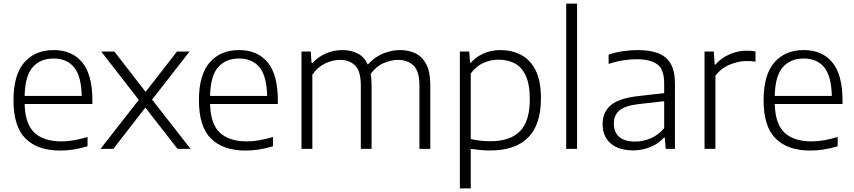

<svg xmlns="http://www.w3.org/2000/svg" viewBox="-20 -828 4752 1068"><path d="M315.5 9.5Q189.5 9.5 122.2 -57Q55 -123.5 55 -270.5Q55 -412 115 -480.8Q175 -549.5 278.5 -549.5Q381 -549.5 437.5 -480.8Q494 -412 494 -269.5V-249.5H117Q120 -137.5 172 -89.5Q224 -41.5 322 -41.5Q355.5 -41.5 391.2 -47.8Q427 -54 467 -66V-14.5Q388.5 9.5 315.5 9.5ZM278 -502.5Q204 -502.5 161.8 -454.2Q119.5 -406 117 -294.5H434.5Q432 -405.5 391.8 -454Q351.5 -502.5 278 -502.5Z M539 0 752 -272.5 543 -541.5H616L790 -317L964.5 -541.5H1034.5L826 -274L1040 0H967.5L788.5 -229.5L610.5 0Z M1347 9.5Q1221 9.5 1153.8 -57Q1086.5 -123.5 1086.5 -270.5Q1086.5 -412 1146.5 -480.8Q1206.5 -549.5 1310 -549.5Q1412.5 -549.5 1469 -480.8Q1525.5 -412 1525.5 -269.5V-249.5H1148.5Q1151.5 -137.5 1203.5 -89.5Q1255.5 -41.5 1353.5 -41.5Q1387 -41.5 1422.8 -47.8Q1458.5 -54 1498.5 -66V-14.5Q1420 9.5 1347 9.5ZM1309.5 -502.5Q1235.5 -502.5 1193.2 -454.2Q1151 -406 1148.5 -294.5H1466Q1463.5 -405.5 1423.2 -454Q1383 -502.5 1309.5 -502.5Z M1657 0V-541.5H1708.5L1713 -477.5H1718Q1751 -513 1794 -531.2Q1837 -549.5 1884.5 -549.5Q1932 -549.5 1969 -530.8Q2006 -512 2026 -469Q2067.5 -514 2114.8 -531.8Q2162 -549.5 2205 -549.5Q2254.5 -549.5 2292.5 -530.5Q2330.5 -511.5 2352 -468.8Q2373.5 -426 2373.5 -355.5V0H2313V-353Q2313 -432.5 2279.8 -463.8Q2246.5 -495 2194 -495Q2157.5 -495 2115.8 -477.8Q2074 -460.5 2042 -417Q2047 -389 2047 -356V0H1987V-353Q1987 -432.5 1955.2 -463.8Q1923.5 -495 1871 -495Q1831.5 -495 1790 -475.8Q1748.5 -456.5 1717.5 -413V0Z M2538 220V-541.5H2590L2595 -479H2599Q2627 -511 2669.2 -530.2Q2711.5 -549.5 2763.5 -549.5Q2826.5 -549.5 2877.5 -523.2Q2928.5 -497 2958.8 -438Q2989 -379 2989 -281Q2989 -134.5 2917.5 -62.8Q2846 9 2707.5 9Q2678.5 9 2650.2 6.2Q2622 3.5 2598.5 0V220ZM2708 -42.5Q2817.5 -42.5 2872.2 -98Q2927 -153.5 2927 -275.5Q2927 -359.5 2904.2 -407.8Q2881.5 -456 2842.2 -476Q2803 -496 2752.5 -496Q2710 -496 2669.2 -478.2Q2628.5 -460.5 2598.5 -419V-55Q2647 -42.5 2708 -42.5Z M3129.5 0V-808H3190V0Z M3501.5 8.5Q3421.5 8.5 3376.8 -30.2Q3332 -69 3332 -137Q3332 -205.5 3378.8 -243.8Q3425.5 -282 3530 -293.5L3674.5 -310V-362.5Q3674.5 -443.5 3635.2 -471Q3596 -498.5 3521.5 -498.5Q3488 -498.5 3447.2 -492.5Q3406.5 -486.5 3365.5 -472.5V-524Q3400.5 -536.5 3444 -543Q3487.5 -549.5 3526.5 -549.5Q3594 -549.5 3640.2 -532.2Q3686.5 -515 3710.5 -473.8Q3734.5 -432.5 3734.5 -360.5V0H3683L3678 -63H3673.5Q3644.5 -30 3599 -10.8Q3553.5 8.5 3501.5 8.5ZM3394.5 -141.5Q3394.5 -93.5 3423.8 -67Q3453 -40.5 3513 -40.5Q3556.5 -40.5 3598.8 -58.2Q3641 -76 3674.5 -115V-265L3532.5 -249Q3458 -240.5 3426.2 -214.2Q3394.5 -188 3394.5 -141.5Z M3899 0V-541.5H3950.5L3955.5 -469H3960Q3991 -505.5 4038 -525.8Q4085 -546 4133 -546Q4159.5 -546 4182.5 -542V-485Q4170 -487 4157.5 -487.8Q4145 -488.5 4131 -488.5Q4089 -488.5 4040.2 -468.8Q3991.5 -449 3959.5 -407V0Z M4488 9.5Q4362 9.5 4294.8 -57Q4227.5 -123.5 4227.5 -270.5Q4227.5 -412 4287.5 -480.8Q4347.5 -549.5 4451 -549.5Q4553.5 -549.5 4610 -480.8Q4666.5 -412 4666.5 -269.5V-249.5H4289.5Q4292.5 -137.5 4344.5 -89.5Q4396.5 -41.5 4494.5 -41.5Q4528 -41.5 4563.8 -47.8Q4599.5 -54 4639.5 -66V-14.5Q4561 9.5 4488 9.5ZM4450.5 -502.5Q4376.5 -502.5 4334.2 -454.2Q4292 -406 4289.5 -294.5H4607Q4604.5 -405.5 4564.2 -454Q4524 -502.5 4450.5 -502.5Z"/></svg>

Font: Encode Sans SemiExpanded SemiExpanded Light
Style: Regular
Weight: 300
Width: 6
Designer: Multiple Designers
Foundry: Impallari Type
Version: Version 3.000; ttfautohint (v1.8.3) -l 8 -r 50 -G 200 -x 14 